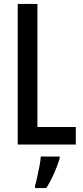

<svg xmlns="http://www.w3.org/2000/svg" viewBox="-20 -734 421 975"><path d="M70 0V-714H170V-89H365V0ZM283 71Q272 108 253.5 149Q235 190 215 221H158V209Q163 192 169 164.5Q175 137 180.5 109Q186 81 187 61H283Z"/></svg>

Font: Noto Sans Georgian ExtraCondensed Medium
Style: Regular
Weight: 500
Width: 2
Designer: Monotype Design Team, Akaki Razmadze
Foundry: Google LLC
Version: Version 2.005; ttfautohint (v1.8.4.7-5d5b)